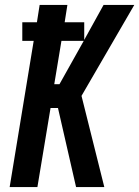

<svg xmlns="http://www.w3.org/2000/svg" viewBox="-20 -755 562 775"><path d="M19 0 116 -590H70V-665H129L140 -735H252L241 -665H320V-594L398 -735H522L309 -368L401 0H287L214 -319H184L131 0ZM220 -415 318 -590H228L199 -415Z"/></svg>

Font: Iosevka Term Curly
Style: Bold Italic
Weight: 700
Italic angle: -9°
Designer: Belleve Invis
Foundry: Belleve Invis
Version: Version 32.3.0